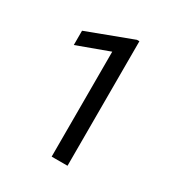

<svg xmlns="http://www.w3.org/2000/svg" viewBox="-168 -834 898 954"><g transform="rotate(30 281.0 -357.0)"><path d="M356 0H265.1V-602.1L83 -535.2V-617.2L341.8 -714.4H356Z"/></g></svg>

Font: Roboto-o
Style: o-Regular
Weight: 400
Designer: Google
Version: Version 2.134; 2016; ttfautohint (v1.6)